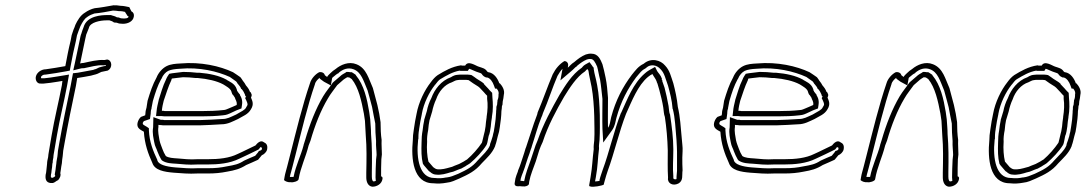

<svg xmlns="http://www.w3.org/2000/svg" viewBox="-20 -711 4106 726"><path d="M116 -423C112 -409 120 -393 135 -395H145C165 -397 174 -398 198 -402L216 -405L214 -389C202 -326 186 -263 175 -198L165 -139C164 -131 162 -124 162 -117C160 -108 158 -100 158 -92C157 -86 157 -80 156 -73C155 -66 155 -61 154 -56L153 -53C150 -34 154 -21 171 -19H180C188 -21 192 -27 200 -30C207 -39 211 -47 208 -56L210 -69C211 -76 212 -85 214 -94C215 -103 215 -111 217 -120L218 -130L219 -141L224 -169C237 -242 252 -315 267 -386L272 -416C289 -418 306 -422 324 -425L335 -428C345 -430 354 -434 363 -439C370 -441 380 -442 387 -444C407 -454 404 -484 385 -486L375 -484C349 -486 320 -478 296 -473C291 -473 287 -472 283 -471C289 -501 296 -532 302 -562C303 -568 305 -574 306 -580C309 -588 313 -597 316 -605C320 -627 360 -634 382 -634H394C401 -632 406 -630 411 -626C415 -626 419 -625 422 -625C428 -622 436 -621 445 -621C464 -621 483 -630 486 -648C488 -657 484 -665 477 -668C474 -673 472 -678 469 -684C458 -686 448 -689 436 -689C426 -691 418 -691 409 -691C386 -687 360 -682 338 -680C325 -677 312 -671 301 -663C284 -653 273 -634 265 -617C263 -611 261 -605 258 -599L251 -578L247 -557C239 -525 233 -493 227 -461C204 -457 177 -452 153 -449C136 -449 120 -437 116 -423ZM135 -420C136 -423 142 -429 150 -429H151H153C178 -432 205 -437 228 -441L244 -444L247 -461C253 -493 259 -524 267 -556L271 -577L277 -594C280 -602 282 -607 284 -612C292 -628 300 -641 309 -646L310 -647C318 -653 330 -658 337 -660C360 -662 387 -667 407 -671C415 -671 422 -670 429 -669H431H433C439 -669 445 -668 453 -666C454 -662 457 -660 459 -656L462 -651L466 -649V-648C466 -646 464 -641 449 -641C441 -641 436 -642 433 -643L430 -645H426C426 -645 422 -646 421 -646C415 -650 408 -651 402 -653L400 -654H385C366 -654 308 -652 296 -608C292 -599 290 -591 288 -585L287 -582L286 -580C285 -576 283 -569 282 -562C276 -533 269 -502 263 -472L257 -445L285 -452C289 -453 291 -453 293 -453H295H297C322 -458 349 -466 370 -464H373L380 -465C381 -464 380 -463 380 -462C374 -461 369 -460 362 -458L359 -457L355 -456C347 -452 342 -449 335 -448L334 -447L323 -445C304 -442 289 -438 274 -436L256 -434L247 -386C232 -314 217 -243 204 -169L199 -140L198 -128L197 -119C196 -111 193 -100 193 -93C191 -83 191 -74 190 -69L187 -51L189 -46C189 -46 188 -45 188 -44C182 -40 181 -40 180 -39H176C173 -40 171 -39 173 -53L174 -56C175 -64 175 -68 176 -73C178 -82 177 -88 178 -92V-93L179 -94C179 -100 180 -108 182 -117V-118V-120C182 -125 184 -131 185 -139L195 -198C206 -262 222 -325 234 -389L241 -429L198 -422C175 -418 165 -417 147 -415H137H136C135 -416 135 -419 135 -420Z M500 -246C496 -226 512 -220 524 -213C527 -166 540 -130 556 -95C565 -67 601 -61 637 -58C665 -56 695 -53 726 -55H765C793 -55 814 -57 839 -62C868 -67 887 -72 911 -87C926 -94 942 -100 956 -107C961 -113 966 -119 970 -124C978 -127 988 -136 990 -146C993 -162 987 -169 978 -173C966 -183 953 -170 946 -161C924 -151 902 -139 879 -129C847 -113 808 -109 765 -109H726C698 -107 675 -110 651 -112C635 -113 617 -114 607 -121C602 -129 597 -139 594 -148C590 -160 586 -167 583 -181C581 -196 576 -212 579 -231V-239C582 -238 586 -238 589 -238C594 -237 598 -237 601 -237H735C763 -238 790 -239 817 -241C842 -241 860 -252 880 -261C898 -272 918 -278 929 -298C941 -317 934 -330 929 -342C931 -345 931 -348 932 -352C930 -359 928 -363 925 -364C922 -373 917 -380 910 -388C907 -394 903 -400 898 -406C896 -410 892 -415 889 -419C880 -425 871 -432 861 -438C812 -461 740 -478 662 -471C644 -470 626 -469 610 -461C594 -453 579 -436 572 -418C557 -391 548 -363 538 -330L534 -304C532 -297 530 -290 530 -283C529 -280 530 -278 529 -275L513 -269C507 -264 502 -255 500 -246ZM520 -246C520 -248 523 -251 524 -253L547 -261L549 -275C550 -280 550 -283 550 -283V-284V-286C550 -291 551 -296 553 -301V-303L558 -329C568 -363 576 -387 589 -411L590 -412L591 -414C596 -427 606 -438 616 -443C627 -448 641 -450 660 -451C734 -458 803 -441 849 -420C857 -415 865 -408 873 -403C875 -400 878 -397 879 -394L880 -393L881 -392C886 -386 890 -381 891 -377L892 -375L894 -374C900 -367 903 -361 906 -354L908 -347H911L907 -340L911 -332C917 -318 918 -316 912 -307L911 -306V-305C906 -295 895 -291 873 -278C851 -268 839 -261 821 -261H820C794 -259 765 -258 738 -257H604C601 -257 599 -257 596 -258H594H592H588L560 -268L559 -230C555 -206 561 -187 563 -174C566 -156 572 -150 575 -139C579 -128 584 -118 589 -109L591 -106L593 -104C609 -93 631 -93 646 -92C669 -90 695 -87 724 -89H762C806 -89 849 -93 885 -111C910 -122 931 -133 952 -143L958 -146L962 -151C963 -152 964 -154 965 -155L967 -154C971 -152 971 -154 970 -146C970 -145 966 -142 965 -142L959 -140L955 -134L945 -122C932 -116 920 -112 906 -105L904 -104L902 -103C882 -90 867 -87 838 -82C814 -77 795 -75 768 -75H728C699 -73 671 -76 643 -78C606 -81 580 -89 575 -104V-105V-106C559 -140 545 -174 543 -218V-226L536 -231C521 -240 519 -240 520 -246ZM572 -290 570 -272H592C600 -271 600 -271 602 -271H741C768 -271 798 -272 823 -275C838 -276 846 -281 849 -282C861 -287 871 -293 880 -296L893 -301L895 -314C899 -336 888 -350 888 -350L887 -354L885 -356C884 -357 882 -360 878 -365V-367H877L876 -369V-370L875 -374C868 -396 846 -403 837 -409V-410H836C809 -425 772 -433 734 -436H733H725C707 -438 692 -439 675 -439H674H672C658 -437 645 -436 631 -434L620 -432L614 -423C611 -418 609 -414 608 -411C595 -385 588 -357 580 -333V-332C577 -319 573 -304 572 -290ZM592 -292C593 -305 596 -318 599 -330C608 -356 616 -383 628 -408C628 -410 629 -412 630 -414C643 -416 657 -417 672 -419C688 -419 702 -418 720 -416H728C764 -413 800 -405 824 -392C835 -385 851 -377 855 -365V-364C857 -357 859 -353 862 -351L868 -342C870 -333 877 -328 875 -314C865 -310 856 -305 845 -301C840 -299 832 -295 826 -295C799 -292 771 -291 744 -291H605C604 -291 601 -291 598 -292Z M1054 -30C1059 -25 1069 -21 1080 -22C1088 -20 1108 -26 1109 -33C1117 -80 1136 -116 1147 -161L1154 -179C1171 -238 1193 -294 1220 -339C1230 -357 1244 -373 1255 -389L1279 -410C1284 -413 1287 -416 1293 -419C1295 -419 1298 -418 1301 -418L1310 -412C1336 -380 1347 -329 1356 -281L1360 -254C1361 -236 1362 -217 1363 -199C1367 -154 1366 -107 1365 -58V-40C1365 -24 1371 -7 1388 -5C1406 -5 1423 -16 1426 -33C1427 -38 1427 -42 1422 -44H1421C1421 -64 1421 -88 1422 -109L1424 -127C1424 -146 1422 -163 1423 -182C1420 -201 1419 -227 1419 -249C1417 -260 1416 -270 1414 -281L1407 -314C1401 -336 1396 -356 1390 -378C1374 -413 1366 -453 1328 -468C1299 -480 1268 -466 1249 -450C1246 -448 1243 -446 1239 -443L1229 -434C1227 -432 1218 -424 1217 -420C1213 -422 1211 -425 1208 -427C1207 -434 1198 -440 1187 -438C1173 -431 1157 -414 1152 -396C1123 -311 1101 -219 1077 -125L1066 -82C1063 -69 1058 -55 1056 -42ZM1076 -42C1078 -54 1083 -67 1086 -81L1097 -124C1121 -218 1142 -309 1171 -393V-394C1173 -402 1182 -412 1189 -417V-414L1194 -410C1194 -410 1199 -406 1205 -402L1231 -388L1236 -416C1237 -418 1240 -420 1240 -420L1251 -429C1252 -430 1254 -431 1257 -433L1260 -434L1261 -436C1276 -449 1296 -457 1317 -449C1346 -438 1354 -407 1370 -369C1376 -347 1382 -326 1387 -306L1393 -274L1399 -244C1399 -222 1400 -198 1402 -178C1401 -157 1404 -141 1404 -125L1402 -107V-106C1401 -85 1400 -61 1400 -40L1401 -27C1399 -26 1395 -25 1392 -25C1389 -26 1386 -31 1386 -43V-61C1387 -110 1387 -158 1383 -204C1383 -224 1381 -240 1380 -258V-259L1376 -288C1368 -337 1356 -390 1326 -426L1325 -428L1324 -429C1320 -432 1316 -434 1315 -435L1310 -438H1304C1302 -438 1301 -439 1296 -439H1290L1286 -436C1278 -432 1273 -428 1270 -426L1269 -425L1241 -401L1238 -398C1229 -384 1214 -367 1202 -347C1174 -300 1151 -241 1134 -182L1128 -163V-162C1118 -123 1099 -87 1090 -42H1087H1085H1081Z M1545 -223C1542 -206 1541 -192 1541 -181C1534 -111 1542 -18 1618 -18C1636 -16 1652 -17 1668 -20C1688 -22 1700 -29 1717 -36C1752 -52 1777 -64 1802 -94C1821 -114 1841 -131 1852 -158L1853 -162C1857 -172 1859 -184 1862 -195C1863 -201 1866 -207 1867 -213L1870 -231C1872 -241 1872 -251 1874 -261C1875 -272 1876 -282 1876 -291C1877 -298 1878 -304 1878 -310L1880 -315C1881 -319 1880 -324 1881 -328C1883 -335 1884 -343 1885 -352C1890 -371 1878 -387 1870 -396H1868C1862 -414 1848 -435 1827 -438H1826C1824 -439 1823 -440 1822 -441C1814 -453 1804 -454 1790 -459C1779 -462 1750 -484 1739 -463H1727L1723 -464C1689 -459 1661 -443 1635 -427C1625 -420 1617 -411 1609 -400C1586 -371 1563 -325 1555 -280C1551 -262 1548 -244 1545 -223ZM1565 -223V-224C1568 -244 1571 -262 1575 -279V-280C1582 -321 1604 -364 1624 -389V-390H1625C1632 -399 1638 -407 1644 -411C1669 -426 1691 -439 1718 -444L1721 -443H1749L1754 -451C1762 -449 1772 -443 1781 -440C1798 -434 1800 -435 1804 -428V-427H1805C1809 -422 1812 -421 1814 -420L1818 -418H1822C1833 -416 1843 -402 1848 -387L1852 -376H1858C1865 -368 1867 -360 1865 -354V-352V-350C1865 -342 1863 -336 1861 -331V-329V-328C1860 -323 1860 -319 1860 -317L1858 -310L1857 -307C1857 -301 1857 -296 1856 -291V-289V-287C1856 -282 1855 -270 1854 -260C1852 -249 1852 -240 1850 -231L1847 -213C1846 -210 1844 -202 1843 -196C1840 -185 1836 -174 1833 -166V-164L1832 -160C1823 -140 1808 -128 1788 -106L1787 -105C1765 -79 1747 -70 1713 -54C1693 -46 1685 -42 1669 -40H1668H1667C1653 -37 1640 -36 1624 -38H1623H1622C1567 -38 1553 -110 1561 -182V-184L1562 -185C1562 -194 1562 -207 1565 -223ZM1584 -256C1582 -246 1579 -231 1578 -218C1575 -202 1574 -187 1574 -172C1573 -141 1573 -116 1579 -92L1581 -89L1583 -86C1590 -78 1596 -71 1601 -65L1603 -63L1605 -62C1608 -60 1613 -53 1626 -51H1627C1648 -48 1669 -55 1682 -59C1689 -60 1698 -63 1704 -66C1708 -68 1714 -70 1722 -73H1723L1741 -83L1742 -84C1747 -87 1750 -89 1752 -90L1755 -92L1758 -94C1780 -113 1804 -138 1819 -162L1821 -166L1823 -173C1826 -185 1826 -192 1829 -201L1830 -202V-203C1830 -204 1832 -208 1833 -215L1836 -234V-235C1837 -246 1838 -256 1840 -267V-269C1845 -295 1844 -322 1842 -342L1841 -360L1836 -365C1833 -368 1829 -372 1826 -376C1819 -384 1813 -389 1810 -393V-395L1808 -396C1808 -396 1804 -400 1802 -401L1783 -413C1777 -418 1770 -422 1766 -425L1763 -427L1758 -428C1751 -429 1746 -429 1742 -429H1727C1722 -429 1716 -429 1709 -428C1695 -427 1686 -419 1685 -419C1648 -406 1623 -373 1611 -340C1603 -325 1597 -307 1594 -291C1590 -277 1587 -268 1584 -258V-257ZM1604 -256C1607 -266 1610 -277 1614 -289C1617 -304 1623 -323 1629 -335C1639 -365 1661 -391 1689 -400C1694 -402 1703 -408 1709 -408C1714 -409 1718 -409 1723 -409H1738C1742 -409 1746 -409 1752 -408C1757 -404 1764 -400 1769 -396L1788 -384C1790 -383 1791 -381 1794 -379C1799 -373 1805 -368 1810 -362C1813 -358 1818 -353 1822 -349V-337C1825 -318 1824 -293 1820 -269V-267C1818 -255 1817 -244 1816 -233L1813 -215L1810 -203C1807 -193 1806 -183 1803 -174L1802 -171C1788 -150 1766 -125 1746 -108C1742 -106 1738 -103 1733 -100L1716 -91C1709 -88 1703 -86 1698 -84C1692 -81 1687 -79 1681 -78C1667 -74 1650 -69 1633 -71C1627 -72 1622 -76 1618 -79L1600 -100C1595 -122 1593 -147 1595 -175C1594 -188 1596 -204 1599 -219C1600 -233 1602 -246 1604 -256Z M1926 -18C1925 -13 1928 -8 1934 -7C1936 -7 1941 -6 1946 -7C1952 -6 1958 -6 1964 -6C1973 -7 1979 -11 1980 -15L1981 -24C1986 -51 1997 -75 2006 -101L2019 -143C2023 -154 2027 -164 2032 -174C2053 -238 2083 -293 2113 -345C2134 -379 2160 -420 2192 -441C2196 -445 2198 -448 2201 -450C2202 -449 2203 -446 2205 -444C2208 -422 2212 -409 2217 -382C2223 -349 2226 -307 2227 -272C2227 -242 2229 -212 2227 -180C2226 -170 2224 -157 2225 -147C2220 -108 2220 -82 2213 -41L2208 -12C2207 -8 2209 -6 2212 -6C2222 -2 2258 -9 2263 -13L2264 -18C2265 -21 2266 -25 2267 -29C2270 -41 2274 -53 2278 -65C2302 -130 2321 -213 2347 -280C2370 -331 2392 -388 2430 -420C2437 -426 2440 -427 2447 -431C2452 -421 2459 -414 2463 -403C2463 -400 2465 -398 2466 -395L2473 -371C2478 -352 2485 -325 2488 -304C2490 -291 2490 -279 2494 -269C2500 -230 2504 -184 2505 -142C2505 -108 2504 -72 2506 -40C2502 -19 2523 -6 2545 -17C2565 -28 2558 -49 2561 -67C2560 -85 2560 -96 2560 -115L2561 -139C2562 -156 2559 -169 2558 -187C2554 -229 2552 -270 2543 -307C2540 -338 2533 -370 2526 -396C2517 -422 2513 -444 2495 -463C2478 -484 2442 -494 2414 -470C2393 -460 2383 -445 2369 -428C2335 -383 2308 -332 2291 -268C2287 -250 2286 -237 2279 -228C2278 -261 2279 -301 2279 -341C2277 -367 2275 -393 2270 -417C2266 -437 2262 -454 2258 -468C2251 -485 2242 -508 2217 -508C2210 -509 2202 -507 2195 -505C2178 -498 2165 -488 2151 -476C2141 -470 2135 -462 2127 -455L2128 -462C2130 -471 2124 -480 2114 -480C2096 -469 2081 -452 2070 -430C2050 -383 2033 -333 2013 -286C2012 -281 2011 -276 2009 -272C1995 -236 1984 -197 1971 -160C1970 -157 1969 -153 1967 -149C1964 -139 1961 -128 1957 -117C1951 -99 1947 -85 1940 -69C1939 -66 1938 -64 1938 -62C1934 -52 1931 -44 1929 -36ZM1948 -27 1949 -35C1952 -44 1953 -49 1957 -58L1958 -60V-61C1960 -65 1960 -66 1960 -66C1967 -84 1970 -98 1976 -114C1980 -124 1984 -136 1987 -146C1989 -151 1991 -156 1991 -158C2004 -197 2013 -233 2027 -267C2029 -270 2032 -279 2033 -283C2054 -332 2069 -380 2088 -424C2094 -435 2101 -445 2107 -451L2099 -407L2139 -441C2151 -451 2154 -456 2159 -459L2161 -460L2162 -462C2175 -473 2187 -481 2199 -486C2206 -488 2208 -488 2210 -488H2212H2213C2224 -488 2230 -477 2238 -459C2242 -445 2244 -429 2249 -410C2253 -388 2255 -361 2258 -337C2258 -297 2257 -258 2258 -224L2261 -172L2294 -218C2306 -235 2307 -251 2311 -266C2328 -328 2354 -376 2385 -418C2402 -438 2406 -445 2420 -452L2423 -454L2425 -456C2440 -469 2464 -466 2478 -449L2479 -448C2493 -433 2496 -414 2506 -387C2513 -361 2521 -331 2523 -302V-300L2524 -299C2533 -265 2534 -224 2538 -182C2539 -161 2540 -151 2540 -137V-136V-112V-65C2538 -48 2538 -36 2538 -34C2536 -33 2535 -33 2533 -33C2528 -33 2525 -36 2526 -40V-42V-45C2523 -76 2526 -111 2526 -146C2526 -189 2520 -235 2514 -275V-277L2513 -279C2510 -286 2510 -296 2508 -310C2504 -333 2498 -360 2493 -379L2484 -405L2485 -406C2484 -408 2484 -407 2483 -409L2482 -411L2483 -413C2478 -428 2469 -435 2465 -442L2457 -458L2439 -448C2434 -445 2428 -442 2419 -434C2374 -396 2352 -335 2329 -285L2328 -284C2301 -215 2283 -133 2259 -69C2255 -56 2250 -44 2247 -31V-30V-29V-27C2241 -26 2235 -25 2230 -25L2233 -41C2241 -84 2240 -111 2245 -148V-150V-153C2244 -159 2246 -170 2247 -182C2249 -216 2248 -246 2248 -276C2247 -312 2245 -354 2238 -389C2233 -417 2228 -429 2225 -450V-455L2222 -458C2221 -459 2221 -460 2218 -464L2209 -476L2193 -467C2186 -463 2182 -457 2180 -455C2142 -429 2117 -387 2096 -353C2066 -300 2035 -244 2012 -178C2006 -165 2004 -158 2000 -146L1986 -104C1978 -81 1967 -54 1962 -26C1958 -26 1956 -27 1953 -27H1950Z M2680 -246C2676 -226 2692 -220 2704 -213C2707 -166 2720 -130 2736 -95C2745 -67 2781 -61 2817 -58C2845 -56 2875 -53 2906 -55H2945C2973 -55 2994 -57 3019 -62C3048 -67 3067 -72 3091 -87C3106 -94 3122 -100 3136 -107C3141 -113 3146 -119 3150 -124C3158 -127 3168 -136 3170 -146C3173 -162 3167 -169 3158 -173C3146 -183 3133 -170 3126 -161C3104 -151 3082 -139 3059 -129C3027 -113 2988 -109 2945 -109H2906C2878 -107 2855 -110 2831 -112C2815 -113 2797 -114 2787 -121C2782 -129 2777 -139 2774 -148C2770 -160 2766 -167 2763 -181C2761 -196 2756 -212 2759 -231V-239C2762 -238 2766 -238 2769 -238C2774 -237 2778 -237 2781 -237H2915C2943 -238 2970 -239 2997 -241C3022 -241 3040 -252 3060 -261C3078 -272 3098 -278 3109 -298C3121 -317 3114 -330 3109 -342C3111 -345 3111 -348 3112 -352C3110 -359 3108 -363 3105 -364C3102 -373 3097 -380 3090 -388C3087 -394 3083 -400 3078 -406C3076 -410 3072 -415 3069 -419C3060 -425 3051 -432 3041 -438C2992 -461 2920 -478 2842 -471C2824 -470 2806 -469 2790 -461C2774 -453 2759 -436 2752 -418C2737 -391 2728 -363 2718 -330L2714 -304C2712 -297 2710 -290 2710 -283C2709 -280 2710 -278 2709 -275L2693 -269C2687 -264 2682 -255 2680 -246ZM2700 -246C2700 -248 2703 -251 2704 -253L2727 -261L2729 -275C2730 -280 2730 -283 2730 -283V-284V-286C2730 -291 2731 -296 2733 -301V-303L2738 -329C2748 -363 2756 -387 2769 -411L2770 -412L2771 -414C2776 -427 2786 -438 2796 -443C2807 -448 2821 -450 2840 -451C2914 -458 2983 -441 3029 -420C3037 -415 3045 -408 3053 -403C3055 -400 3058 -397 3059 -394L3060 -393L3061 -392C3066 -386 3070 -381 3071 -377L3072 -375L3074 -374C3080 -367 3083 -361 3086 -354L3088 -347H3091L3087 -340L3091 -332C3097 -318 3098 -316 3092 -307L3091 -306V-305C3086 -295 3075 -291 3053 -278C3031 -268 3019 -261 3001 -261H3000C2974 -259 2945 -258 2918 -257H2784C2781 -257 2779 -257 2776 -258H2774H2772H2768L2740 -268L2739 -230C2735 -206 2741 -187 2743 -174C2746 -156 2752 -150 2755 -139C2759 -128 2764 -118 2769 -109L2771 -106L2773 -104C2789 -93 2811 -93 2826 -92C2849 -90 2875 -87 2904 -89H2942C2986 -89 3029 -93 3065 -111C3090 -122 3111 -133 3132 -143L3138 -146L3142 -151C3143 -152 3144 -154 3145 -155L3147 -154C3151 -152 3151 -154 3150 -146C3150 -145 3146 -142 3145 -142L3139 -140L3135 -134L3125 -122C3112 -116 3100 -112 3086 -105L3084 -104L3082 -103C3062 -90 3047 -87 3018 -82C2994 -77 2975 -75 2948 -75H2908C2879 -73 2851 -76 2823 -78C2786 -81 2760 -89 2755 -104V-105V-106C2739 -140 2725 -174 2723 -218V-226L2716 -231C2701 -240 2699 -240 2700 -246ZM2752 -290 2750 -272H2772C2780 -271 2780 -271 2782 -271H2921C2948 -271 2978 -272 3003 -275C3018 -276 3026 -281 3029 -282C3041 -287 3051 -293 3060 -296L3073 -301L3075 -314C3079 -336 3068 -350 3068 -350L3067 -354L3065 -356C3064 -357 3062 -360 3058 -365V-367H3057L3056 -369V-370L3055 -374C3048 -396 3026 -403 3017 -409V-410H3016C2989 -425 2952 -433 2914 -436H2913H2905C2887 -438 2872 -439 2855 -439H2854H2852C2838 -437 2825 -436 2811 -434L2800 -432L2794 -423C2791 -418 2789 -414 2788 -411C2775 -385 2768 -357 2760 -333V-332C2757 -319 2753 -304 2752 -290ZM2772 -292C2773 -305 2776 -318 2779 -330C2788 -356 2796 -383 2808 -408C2808 -410 2809 -412 2810 -414C2823 -416 2837 -417 2852 -419C2868 -419 2882 -418 2900 -416H2908C2944 -413 2980 -405 3004 -392C3015 -385 3031 -377 3035 -365V-364C3037 -357 3039 -353 3042 -351L3048 -342C3050 -333 3057 -328 3055 -314C3045 -310 3036 -305 3025 -301C3020 -299 3012 -295 3006 -295C2979 -292 2951 -291 2924 -291H2785C2784 -291 2781 -291 2778 -292Z M3234 -30C3239 -25 3249 -21 3260 -22C3268 -20 3288 -26 3289 -33C3297 -80 3316 -116 3327 -161L3334 -179C3351 -238 3373 -294 3400 -339C3410 -357 3424 -373 3435 -389L3459 -410C3464 -413 3467 -416 3473 -419C3475 -419 3478 -418 3481 -418L3490 -412C3516 -380 3527 -329 3536 -281L3540 -254C3541 -236 3542 -217 3543 -199C3547 -154 3546 -107 3545 -58V-40C3545 -24 3551 -7 3568 -5C3586 -5 3603 -16 3606 -33C3607 -38 3607 -42 3602 -44H3601C3601 -64 3601 -88 3602 -109L3604 -127C3604 -146 3602 -163 3603 -182C3600 -201 3599 -227 3599 -249C3597 -260 3596 -270 3594 -281L3587 -314C3581 -336 3576 -356 3570 -378C3554 -413 3546 -453 3508 -468C3479 -480 3448 -466 3429 -450C3426 -448 3423 -446 3419 -443L3409 -434C3407 -432 3398 -424 3397 -420C3393 -422 3391 -425 3388 -427C3387 -434 3378 -440 3367 -438C3353 -431 3337 -414 3332 -396C3303 -311 3281 -219 3257 -125L3246 -82C3243 -69 3238 -55 3236 -42ZM3256 -42C3258 -54 3263 -67 3266 -81L3277 -124C3301 -218 3322 -309 3351 -393V-394C3353 -402 3362 -412 3369 -417V-414L3374 -410C3374 -410 3379 -406 3385 -402L3411 -388L3416 -416C3417 -418 3420 -420 3420 -420L3431 -429C3432 -430 3434 -431 3437 -433L3440 -434L3441 -436C3456 -449 3476 -457 3497 -449C3526 -438 3534 -407 3550 -369C3556 -347 3562 -326 3567 -306L3573 -274L3579 -244C3579 -222 3580 -198 3582 -178C3581 -157 3584 -141 3584 -125L3582 -107V-106C3581 -85 3580 -61 3580 -40L3581 -27C3579 -26 3575 -25 3572 -25C3569 -26 3566 -31 3566 -43V-61C3567 -110 3567 -158 3563 -204C3563 -224 3561 -240 3560 -258V-259L3556 -288C3548 -337 3536 -390 3506 -426L3505 -428L3504 -429C3500 -432 3496 -434 3495 -435L3490 -438H3484C3482 -438 3481 -439 3476 -439H3470L3466 -436C3458 -432 3453 -428 3450 -426L3449 -425L3421 -401L3418 -398C3409 -384 3394 -367 3382 -347C3354 -300 3331 -241 3314 -182L3308 -163V-162C3298 -123 3279 -87 3270 -42H3267H3265H3261Z M3725 -223C3722 -206 3721 -192 3721 -181C3714 -111 3722 -18 3798 -18C3816 -16 3832 -17 3848 -20C3868 -22 3880 -29 3897 -36C3932 -52 3957 -64 3982 -94C4001 -114 4021 -131 4032 -158L4033 -162C4037 -172 4039 -184 4042 -195C4043 -201 4046 -207 4047 -213L4050 -231C4052 -241 4052 -251 4054 -261C4055 -272 4056 -282 4056 -291C4057 -298 4058 -304 4058 -310L4060 -315C4061 -319 4060 -324 4061 -328C4063 -335 4064 -343 4065 -352C4070 -371 4058 -387 4050 -396H4048C4042 -414 4028 -435 4007 -438H4006C4004 -439 4003 -440 4002 -441C3994 -453 3984 -454 3970 -459C3959 -462 3930 -484 3919 -463H3907L3903 -464C3869 -459 3841 -443 3815 -427C3805 -420 3797 -411 3789 -400C3766 -371 3743 -325 3735 -280C3731 -262 3728 -244 3725 -223ZM3745 -223V-224C3748 -244 3751 -262 3755 -279V-280C3762 -321 3784 -364 3804 -389V-390H3805C3812 -399 3818 -407 3824 -411C3849 -426 3871 -439 3898 -444L3901 -443H3929L3934 -451C3942 -449 3952 -443 3961 -440C3978 -434 3980 -435 3984 -428V-427H3985C3989 -422 3992 -421 3994 -420L3998 -418H4002C4013 -416 4023 -402 4028 -387L4032 -376H4038C4045 -368 4047 -360 4045 -354V-352V-350C4045 -342 4043 -336 4041 -331V-329V-328C4040 -323 4040 -319 4040 -317L4038 -310L4037 -307C4037 -301 4037 -296 4036 -291V-289V-287C4036 -282 4035 -270 4034 -260C4032 -249 4032 -240 4030 -231L4027 -213C4026 -210 4024 -202 4023 -196C4020 -185 4016 -174 4013 -166V-164L4012 -160C4003 -140 3988 -128 3968 -106L3967 -105C3945 -79 3927 -70 3893 -54C3873 -46 3865 -42 3849 -40H3848H3847C3833 -37 3820 -36 3804 -38H3803H3802C3747 -38 3733 -110 3741 -182V-184L3742 -185C3742 -194 3742 -207 3745 -223ZM3764 -256C3762 -246 3759 -231 3758 -218C3755 -202 3754 -187 3754 -172C3753 -141 3753 -116 3759 -92L3761 -89L3763 -86C3770 -78 3776 -71 3781 -65L3783 -63L3785 -62C3788 -60 3793 -53 3806 -51H3807C3828 -48 3849 -55 3862 -59C3869 -60 3878 -63 3884 -66C3888 -68 3894 -70 3902 -73H3903L3921 -83L3922 -84C3927 -87 3930 -89 3932 -90L3935 -92L3938 -94C3960 -113 3984 -138 3999 -162L4001 -166L4003 -173C4006 -185 4006 -192 4009 -201L4010 -202V-203C4010 -204 4012 -208 4013 -215L4016 -234V-235C4017 -246 4018 -256 4020 -267V-269C4025 -295 4024 -322 4022 -342L4021 -360L4016 -365C4013 -368 4009 -372 4006 -376C3999 -384 3993 -389 3990 -393V-395L3988 -396C3988 -396 3984 -400 3982 -401L3963 -413C3957 -418 3950 -422 3946 -425L3943 -427L3938 -428C3931 -429 3926 -429 3922 -429H3907C3902 -429 3896 -429 3889 -428C3875 -427 3866 -419 3865 -419C3828 -406 3803 -373 3791 -340C3783 -325 3777 -307 3774 -291C3770 -277 3767 -268 3764 -258V-257ZM3784 -256C3787 -266 3790 -277 3794 -289C3797 -304 3803 -323 3809 -335C3819 -365 3841 -391 3869 -400C3874 -402 3883 -408 3889 -408C3894 -409 3898 -409 3903 -409H3918C3922 -409 3926 -409 3932 -408C3937 -404 3944 -400 3949 -396L3968 -384C3970 -383 3971 -381 3974 -379C3979 -373 3985 -368 3990 -362C3993 -358 3998 -353 4002 -349V-337C4005 -318 4004 -293 4000 -269V-267C3998 -255 3997 -244 3996 -233L3993 -215L3990 -203C3987 -193 3986 -183 3983 -174L3982 -171C3968 -150 3946 -125 3926 -108C3922 -106 3918 -103 3913 -100L3896 -91C3889 -88 3883 -86 3878 -84C3872 -81 3867 -79 3861 -78C3847 -74 3830 -69 3813 -71C3807 -72 3802 -76 3798 -79L3780 -100C3775 -122 3773 -147 3775 -175C3774 -188 3776 -204 3779 -219C3780 -233 3782 -246 3784 -256Z"/></svg>

Font: Scribbler
Style: ClrIta
Weight: 400
Designer: Mew Too
Foundry: Cannot Into Space Fonts
Version: Version 1.001